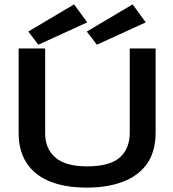

<svg xmlns="http://www.w3.org/2000/svg" viewBox="-20 -844 790 876"><path d="M376 12Q225 12 145 -52.5Q65 -117 65 -237V-623H186V-236Q186 -165 233 -125Q280 -85 377 -85Q480 -85 526 -125Q572 -165 572 -239V-623H690V-240Q690 -152 650.5 -96.5Q611 -41 540 -14.5Q469 12 376 12ZM422 -640 376 -700 585 -824 645 -742ZM155 -640 109 -700 318 -824 378 -742Z"/></svg>

Font: Inconsolata ExtraExpanded
Style: Bold
Weight: 700
Width: 8
Monospace: yes
Designer: Raph Levien, Cyreal, Brenton Simpson
Foundry: Raph Levien, Cyreal, Google
Version: Version 3.100; ttfautohint (v1.8.4.7-5d5b)